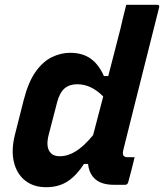

<svg xmlns="http://www.w3.org/2000/svg" viewBox="-20 -770 684 800"><path d="M272 -550Q324 -550 358 -525.5Q392 -501 413 -453H431Q444 -502 456.5 -551.5Q469 -601 482 -651Q487 -674 492.5 -696Q498 -718 506 -750H635Q646 -750 643 -739Q618 -639 591.5 -534.5Q565 -430 540 -330Q515 -230 493 -142Q490 -125 496 -120Q501 -115 510 -115H541Q535 -89 528 -62.5Q521 -36 514 -10Q511 0 501 0H455Q404 0 377.5 -23Q351 -46 347 -87H330Q299 -39 262 -14.5Q225 10 172 10Q120 10 85 -17.5Q50 -45 38 -94.5Q26 -144 42 -208L79 -354Q98 -428 128 -470.5Q158 -513 195.5 -531.5Q233 -550 272 -550ZM192 -132Q204 -119 229 -119Q263 -119 296.5 -140Q330 -161 368 -207Q379 -247 389 -287.5Q399 -328 410 -368Q387 -392 359.5 -405.5Q332 -419 302 -419Q270 -419 249.5 -402Q229 -385 218 -344L183 -209Q169 -155 192 -132Z"/></svg>

Font: Recursive Sn Lnr St
Style: Bold Italic
Weight: 700
Italic angle: -15°
Version: Version 1.079;hotconv 1.0.112;makeotfexe 2.5.65598; ttfautoh